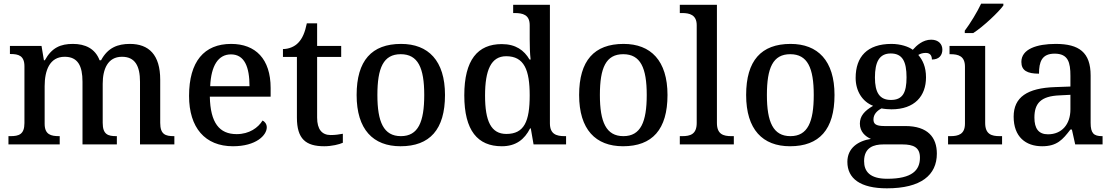

<svg xmlns="http://www.w3.org/2000/svg" viewBox="-20 -786 6061 1045"><path d="M26 0H305V-45H302C258 -45 223 -53 223 -112V-317C223 -402 250 -477 332 -477C404 -477 429 -427 429 -341V0H616V-45H613C568 -45 539 -54 539 -117V-330C539 -409 566 -477 644 -477C715 -477 742 -427 742 -341V0H929V-45H926C881 -45 852 -54 852 -117V-352C852 -488 790 -547 687 -547C621 -547 567 -527 530 -458H522C498 -522 443 -547 377 -547C310 -547 262 -527 224 -458H219L206 -536H34V-492H37C81 -492 113 -483 113 -425V-116C113 -54 82 -45 37 -45H26Z M1248 10C1374 10 1432 -50 1432 -93C1432 -112 1420 -125 1409 -130C1385 -91 1337 -56 1268 -56C1174 -56 1125 -117 1122 -260H1453V-307C1453 -465 1371 -547 1238 -547C1091 -547 1009 -451 1009 -264C1009 -91 1096 10 1248 10ZM1338 -317H1124C1129 -429 1168 -490 1237 -490C1311 -490 1338 -421 1338 -317Z M1745 10C1785 10 1827 0 1846 -9V-58C1825 -54 1804 -51 1780 -51C1733 -51 1706 -81 1706 -146V-476H1837V-536H1706V-659H1650C1640 -610 1626 -577 1604 -554C1583 -531 1550 -519 1520 -519V-476H1596V-146C1596 -30 1644 10 1745 10Z M2160 10C2319 10 2402 -81 2402 -269C2402 -456 2311 -547 2163 -547C2003 -547 1921 -456 1921 -269C1921 -81 2011 10 2160 10ZM2162 -45C2068 -45 2034 -122 2034 -269C2034 -417 2067 -491 2161 -491C2255 -491 2289 -417 2289 -269C2289 -122 2256 -45 2162 -45Z M2711 10C2789 10 2835 -28 2865 -87H2869L2884 0H3061V-45H3053C3008 -45 2973 -56 2973 -115V-760H2773V-715H2781C2825 -715 2863 -706 2863 -649V-572C2863 -539 2864 -494 2868 -462H2862C2833 -512 2787 -546 2711 -546C2580 -546 2507 -460 2507 -267C2507 -75 2580 10 2711 10ZM2736 -57C2653 -57 2620 -126 2620 -266C2620 -405 2653 -480 2735 -480C2833 -480 2863 -405 2863 -267C2863 -125 2833 -57 2736 -57Z M3371 10C3530 10 3613 -81 3613 -269C3613 -456 3522 -547 3374 -547C3214 -547 3132 -456 3132 -269C3132 -81 3222 10 3371 10ZM3373 -45C3279 -45 3245 -122 3245 -269C3245 -417 3278 -491 3372 -491C3466 -491 3500 -417 3500 -269C3500 -122 3467 -45 3373 -45Z M3680 0H3974V-45H3961C3917 -45 3882 -55 3882 -117V-760H3680V-715H3693C3732 -715 3772 -706 3772 -649V-117C3772 -55 3737 -45 3693 -45H3680Z M4280 10C4439 10 4522 -81 4522 -269C4522 -456 4431 -547 4283 -547C4123 -547 4041 -456 4041 -269C4041 -81 4131 10 4280 10ZM4282 -45C4188 -45 4154 -122 4154 -269C4154 -417 4187 -491 4281 -491C4375 -491 4409 -417 4409 -269C4409 -122 4376 -45 4282 -45Z M4807 239C4993 239 5079 167 5079 50C5079 -38 5030 -100 4907 -100H4793C4745 -100 4734 -113 4734 -136C4734 -164 4754 -184 4778 -196C4791 -193 4816 -191 4832 -191C4959 -191 5020 -264 5020 -365C5020 -422 5002 -459 4978 -487C4990 -494 5002 -498 5019 -498C5044 -498 5052 -481 5052 -462C5093 -462 5109 -487 5109 -516C5109 -545 5089 -570 5048 -570C5003 -570 4969 -539 4948 -515C4926 -532 4881 -547 4832 -547C4700 -547 4637 -477 4637 -362C4637 -291 4673 -233 4732 -210C4684 -182 4660 -154 4660 -113C4660 -69 4690 -43 4720 -30C4650 -19 4592 20 4592 95C4592 186 4663 239 4807 239ZM4829 -242C4767 -242 4742 -283 4742 -364C4742 -449 4766 -495 4828 -495C4892 -495 4914 -451 4914 -365C4914 -282 4893 -242 4829 -242ZM4809 187C4714 187 4683 147 4683 91C4683 16 4736 0 4788 0H4891C4953 0 4987 17 4987 72C4987 140 4945 187 4809 187Z M5231 -619V-606H5277C5333 -642 5416 -721 5441 -756V-766H5320C5299 -721 5260 -657 5231 -619ZM5140 0H5434V-45H5421C5377 -45 5342 -55 5342 -117V-536H5148V-491H5153C5196 -491 5232 -481 5232 -423V-113C5232 -55 5196 -45 5153 -45H5140Z M5652 10C5733 10 5764 -26 5806 -81H5814L5832 0H5981V-45H5978C5933 -45 5916 -61 5916 -117V-375C5916 -501 5853 -547 5726 -547C5623 -547 5539 -519 5539 -449C5539 -402 5571 -385 5635 -385C5635 -449 5650 -494 5720 -494C5794 -494 5806 -446 5806 -373V-315L5723 -312C5571 -307 5497 -257 5497 -151C5497 -41 5563 10 5652 10ZM5684 -55C5633 -55 5610 -86 5610 -146C5610 -223 5644 -263 5748 -267L5806 -270V-191C5806 -108 5758 -55 5684 -55Z"/></svg>

Font: Noto Serif Devanagari Medium
Style: Regular
Weight: 500
Designer: Universal Thirst, Indian Type Foundry and the Monotype Design Team
Foundry: Monotype Imaging Inc.
Version: Version 2.004